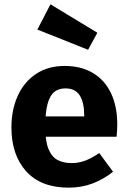

<svg xmlns="http://www.w3.org/2000/svg" viewBox="-20 -854 592 891"><path d="M280.2 -548Q355.6 -548 410.4 -515.8Q465.2 -483.6 494.7 -422.4Q524.2 -361.2 524.2 -276Q524.2 -251.8 521 -219.4H176.2L175 -313.8H370.8V-320.4Q370.2 -379.8 349.7 -411.8Q329.2 -443.8 283.4 -443.8Q251.6 -443.8 231.1 -426.7Q210.6 -409.6 200.3 -370.2Q190 -330.8 190 -263.8Q190 -200 204.7 -163.4Q219.4 -126.8 246.3 -112Q273.2 -97.2 313.2 -97.2Q345.2 -97.2 375.4 -108.5Q405.6 -119.8 440.6 -143.8L504.6 -57Q461.8 -22.6 410.5 -2.9Q359.2 16.8 299 16.8Q169.8 16.8 101.4 -59.1Q33 -135 33 -262.8Q33 -343.6 61.9 -408.3Q90.8 -473 146.6 -510.5Q202.4 -548 280.2 -548ZM214.2 -834 431.8 -702 388.8 -623 153.4 -716.8Z"/></svg>

Font: Firava
Style: Regular
Weight: 400
Designer: Carrois Corporate & Edenspiekermann AG
Foundry: Greg Finn Gibson
Version: Version 5.000